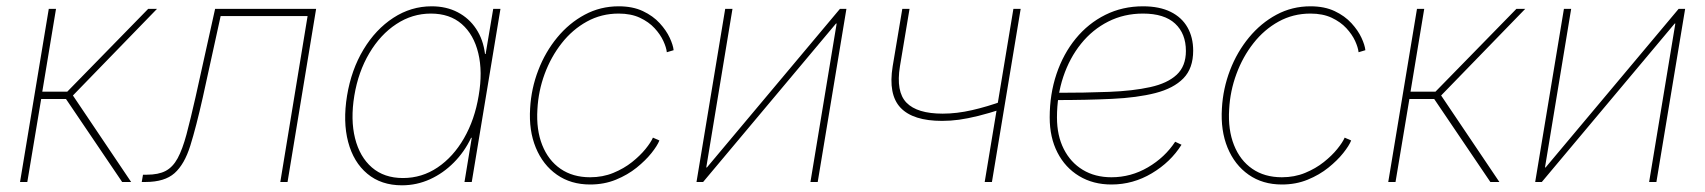

<svg xmlns="http://www.w3.org/2000/svg" viewBox="-20 -563 5275 594"><path d="M42 0 130.9 -535.6H153.3L110.8 -279.3H188L438.5 -535.6H465.8L205.6 -267.6L385.7 0H357.9L184.1 -256.8H107.4L64.5 0Z M418.5 0 422.4 -22.5H434.1Q470.2 -22.5 492.4 -34.2Q514.6 -45.9 529.5 -73.2Q544.4 -100.6 556.9 -147Q569.3 -193.4 585 -262.7L645.5 -535.6H958L869.6 0H847.2L931.6 -513.2H662.6L607.4 -261.7Q586.9 -170.4 568.8 -112.5Q550.8 -54.7 520 -27.3Q489.3 0 430.2 0Z M1223.6 10.3Q1159.2 10.3 1116.5 -25.4Q1073.7 -61 1057.1 -123.8Q1040.5 -186.5 1053.7 -267.1Q1066.9 -347.2 1104.5 -409.7Q1142.1 -472.2 1196.8 -507.8Q1251.5 -543.5 1315.4 -543.5Q1360.8 -543.5 1396 -525.1Q1431.2 -506.8 1453.1 -473.6Q1475.1 -440.4 1480.5 -396H1482.4L1505.9 -535.6H1528.3L1439.5 0H1417L1439.5 -136.7H1437.5Q1417 -93.3 1384 -60.1Q1351.1 -26.9 1310.1 -8.3Q1269 10.3 1223.6 10.3ZM1226.6 -12.2Q1285.2 -12.2 1333.7 -44.9Q1382.3 -77.6 1415.5 -135.3Q1448.7 -192.9 1460.9 -267.1Q1473.6 -340.8 1459.7 -398.4Q1445.8 -456.1 1408.7 -488.5Q1371.6 -521 1313 -521Q1255.4 -521 1206.1 -488.5Q1156.7 -456.1 1122.6 -398.4Q1088.4 -340.8 1076.2 -267.1Q1064 -192.9 1078.4 -135.3Q1092.8 -77.6 1130.6 -44.9Q1168.5 -12.2 1226.6 -12.2Z M1805.7 7.8Q1746.1 7.8 1702.9 -22.5Q1659.7 -52.7 1637.7 -106Q1615.7 -159.2 1620.1 -228Q1623.5 -289.1 1645.3 -345.7Q1667 -402.3 1703.9 -447Q1740.7 -491.7 1789.1 -517.6Q1837.4 -543.5 1894 -543.5Q1937.5 -543.5 1969 -528.6Q2000.5 -513.7 2021 -491.2Q2041.5 -468.8 2052 -446Q2062.5 -423.3 2064 -407.7L2043 -401.4Q2041.5 -416 2032.2 -436.3Q2022.9 -456.5 2005.1 -475.8Q1987.3 -495.1 1959.7 -508.1Q1932.1 -521 1894 -521Q1840.3 -521 1795.7 -496.3Q1751 -471.7 1717.8 -429.4Q1684.6 -387.2 1665 -334.2Q1645.5 -281.2 1642.6 -224.6Q1638.7 -161.6 1657.5 -114.3Q1676.3 -66.9 1714.1 -40.8Q1752 -14.6 1805.7 -14.6Q1844.7 -14.6 1877.4 -28.1Q1910.2 -41.5 1935.3 -61.5Q1960.4 -81.5 1977.1 -102.1Q1993.7 -122.6 2000 -137.2L2020 -128.4Q2013.7 -112.3 1995.6 -89.6Q1977.5 -66.9 1949.7 -44.4Q1921.9 -22 1885.5 -7.1Q1849.1 7.8 1805.7 7.8Z M2509.8 0H2487.3L2568.4 -490.2H2566.4L2155.3 0H2134.8L2223.6 -535.6H2246.1L2165 -44.9H2167L2578.6 -535.6H2598.6Z M2894.5 -189Q2804.7 -189 2766.1 -229.7Q2727.5 -270.5 2741.7 -357.9L2771.5 -535.6H2793.9L2764.2 -357.9Q2751.5 -279.3 2784.4 -245.4Q2817.4 -211.4 2896.5 -211.4Q2939.9 -211.4 2987.1 -222.2Q3034.2 -232.9 3085.4 -251.5L3081.1 -226.1Q3038.6 -212.4 3006.1 -204.3Q2973.6 -196.3 2947 -192.6Q2920.4 -189 2894.5 -189ZM3026.4 0 3115.2 -535.6H3137.7L3048.8 0Z M3418.5 7.8Q3361.8 7.8 3318.6 -18.3Q3275.4 -44.4 3251.5 -91.1Q3227.5 -137.7 3227.5 -199.7Q3227.5 -271.5 3248.5 -334Q3269.5 -396.5 3308.1 -443.6Q3346.7 -490.7 3399.7 -517.1Q3452.6 -543.5 3516.1 -543.5Q3566.9 -543.5 3601.6 -526.4Q3636.2 -509.3 3653.8 -478.3Q3671.4 -447.3 3671.4 -406.2Q3671.4 -351.6 3641.1 -320.6Q3610.8 -289.6 3554.4 -275.1Q3498 -260.7 3419.7 -257.1Q3341.3 -253.4 3245.6 -253.4V-275.9Q3336.9 -275.9 3411.1 -278.8Q3485.4 -281.7 3538.6 -293.5Q3591.8 -305.2 3620.4 -331.8Q3648.9 -358.4 3648.9 -405.3Q3648.9 -459 3615.5 -490Q3582 -521 3516.1 -521Q3457.5 -521 3408.7 -496.3Q3359.9 -471.7 3324.5 -427.7Q3289.1 -383.8 3269.5 -325.4Q3250 -267.1 3250 -199.7Q3250 -143.6 3271 -102.1Q3292 -60.5 3329.8 -37.6Q3367.7 -14.6 3418.5 -14.6Q3479 -14.6 3531.5 -45.4Q3584 -76.2 3615.7 -124.5L3635.3 -115.2Q3601.6 -61.5 3543.5 -26.9Q3485.4 7.8 3418.5 7.8Z M3945.8 7.8Q3886.2 7.8 3843 -22.5Q3799.8 -52.7 3777.8 -106Q3755.9 -159.2 3760.3 -228Q3763.7 -289.1 3785.4 -345.7Q3807.1 -402.3 3844 -447Q3880.9 -491.7 3929.2 -517.6Q3977.5 -543.5 4034.2 -543.5Q4077.6 -543.5 4109.1 -528.6Q4140.6 -513.7 4161.1 -491.2Q4181.6 -468.8 4192.1 -446Q4202.6 -423.3 4204.1 -407.7L4183.1 -401.4Q4181.6 -416 4172.4 -436.3Q4163.1 -456.5 4145.3 -475.8Q4127.4 -495.1 4099.9 -508.1Q4072.3 -521 4034.2 -521Q3980.5 -521 3935.8 -496.3Q3891.1 -471.7 3857.9 -429.4Q3824.7 -387.2 3805.2 -334.2Q3785.6 -281.2 3782.7 -224.6Q3778.8 -161.6 3797.6 -114.3Q3816.4 -66.9 3854.2 -40.8Q3892.1 -14.6 3945.8 -14.6Q3984.9 -14.6 4017.6 -28.1Q4050.3 -41.5 4075.4 -61.5Q4100.6 -81.5 4117.2 -102.1Q4133.8 -122.6 4140.1 -137.2L4160.2 -128.4Q4153.8 -112.3 4135.7 -89.6Q4117.7 -66.9 4089.8 -44.4Q4062 -22 4025.6 -7.1Q3989.3 7.8 3945.8 7.8Z M4274.9 0 4363.8 -535.6H4386.2L4343.8 -279.3H4420.9L4671.4 -535.6H4698.7L4438.5 -267.6L4618.7 0H4590.8L4417 -256.8H4340.3L4297.4 0Z M5104.5 0H5082L5163.1 -490.2H5161.1L4750 0H4729.5L4818.4 -535.6H4840.8L4759.8 -44.9H4761.7L5173.3 -535.6H5193.4Z"/></svg>

Font: Inter 20pt Thin
Style: Italic
Weight: 250
Italic angle: -9.3988°
Version: Version 4.001;git-66647c0bb